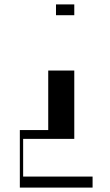

<svg xmlns="http://www.w3.org/2000/svg" viewBox="-20 -590 500 871"><path d="M317 40H85V211H400V261H70V0H198.8V-270H317ZM317 -521H234V-570H317Z"/></svg>

Font: Facade Sud
Style: Regular
Weight: 100
Designer: Éléonore Fines
Foundry: Velvetyne Type Foundry
Version: Version 1.001;Glyphs 3.2 (3202)